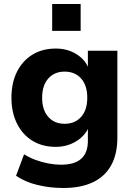

<svg xmlns="http://www.w3.org/2000/svg" viewBox="-20 -746 667 957"><path d="M296 191Q228 191 166.5 176Q105 161 60 130L100 23Q127 40 158.5 51.5Q190 63 222.5 69Q255 75 284 75Q351 75 384.5 45.5Q418 16 418 -44V-117H424Q407 -71 361 -42.5Q315 -14 258 -14Q191 -14 141.5 -44.5Q92 -75 64.5 -130.5Q37 -186 37 -259Q37 -333 64.5 -388Q92 -443 141.5 -473.5Q191 -504 258 -504Q317 -504 362 -475.5Q407 -447 423 -401H418V-493H565V-60Q565 22 534 78Q503 134 443 162.5Q383 191 296 191ZM302 -129Q354 -129 384.5 -163.5Q415 -198 415 -259Q415 -320 384.5 -354.5Q354 -389 302 -389Q251 -389 220.5 -354.5Q190 -320 190 -259Q190 -198 220.5 -163.5Q251 -129 302 -129ZM240 -592V-726H382V-592Z"/></svg>

Font: Nunito Sans 11pt ExtraBold
Style: Regular
Weight: 800
Version: Version 3.101;gftools[0.9.27]